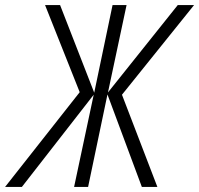

<svg xmlns="http://www.w3.org/2000/svg" viewBox="-73 -734 782 754"><path d="M-53 0 240 -372 104 -714H163L297 -370L369 -714H424L351 -371L625 -714H689L406 -362L545 0H484L349 -363L273 0H218L295 -362L13 0Z"/></svg>

Font: Noto Sans Display SemiCondensed Light
Style: Italic
Weight: 300
Width: 4
Italic angle: -12°
Designer: Monotype Design Team
Foundry: Monotype Imaging Inc.
Version: Version 1.900